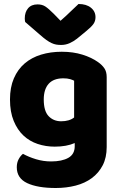

<svg xmlns="http://www.w3.org/2000/svg" viewBox="-20 -760 607 961"><path d="M289 -501Q346 -501 392.5 -486.5Q439 -472 471 -449Q491 -435 502.5 -418Q514 -401 514 -374V-24Q514 29 494 67.5Q474 106 439.5 131.5Q405 157 358.5 169Q312 181 259 181Q168 181 116 156.5Q64 132 64 77Q64 54 73.5 36.5Q83 19 95 10Q124 26 160.5 37Q197 48 236 48Q290 48 322 30Q354 12 354 -28V-44Q313 -26 254 -26Q209 -26 168.5 -39.5Q128 -53 97.5 -81.5Q67 -110 48.5 -155Q30 -200 30 -262Q30 -323 49.5 -368Q69 -413 103.5 -442.5Q138 -472 185.5 -486.5Q233 -501 289 -501ZM351 -356Q344 -360 330.5 -364Q317 -368 297 -368Q248 -368 223.5 -340.5Q199 -313 199 -262Q199 -204 223.5 -178.5Q248 -153 286 -153Q327 -153 351 -172ZM283 -656Q316 -685 335 -704Q354 -723 373 -740Q412 -740 435 -721.5Q458 -703 458 -674Q458 -654 447 -639Q436 -624 410 -603L365 -566Q347 -552 327.5 -543.5Q308 -535 286 -535Q272 -535 261 -537Q250 -539 238 -544.5Q226 -550 212 -560Q198 -570 180 -586L106 -650Q105 -655 104.5 -659Q104 -663 104 -668Q104 -699 120.5 -718.5Q137 -738 168 -738Q191 -738 207 -727.5Q223 -717 249 -691Z"/></svg>

Font: Baloo Cyrillic
Style: Regular
Weight: 400
Designer: Ek Type, Denis Ignatov
Foundry: Ek Type
Version: Version 1.50 July 26, 2019